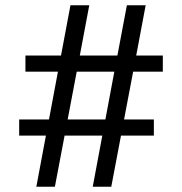

<svg xmlns="http://www.w3.org/2000/svg" viewBox="-20 -713 694 733"><path d="M118.7 0 155.3 -195.3H53.2V-256.8H167L201.2 -439.5H77.1V-501H212.9L249 -692.9H320.8L284.7 -501H428.2L464.4 -692.9H536.1L500 -501H601.6V-439.5H488.3L453.6 -256.8H567.4V-195.3H441.9L404.8 0H334L370.6 -195.3H226.6L189.5 0ZM238.3 -256.8H382.3L416.5 -439.5H272.9Z"/></svg>

Font: Gelasio Medium
Style: Regular
Weight: 500
Designer: Eben Sorkin
Foundry: Eben Sorkin
Version: Version 1.008